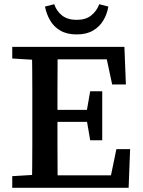

<svg xmlns="http://www.w3.org/2000/svg" viewBox="-20 -889 676 909"><path d="M38 0V-55L171 -63H185V0ZM131 0Q132 -51 132.5 -102Q133 -153 133 -205Q133 -257 133 -309V-359Q133 -410 133 -461.5Q133 -513 132.5 -564.5Q132 -616 131 -667H253Q253 -616 252.5 -565Q252 -514 252 -462.5Q252 -411 252 -359V-314Q252 -260 252 -207.5Q252 -155 252.5 -103.5Q253 -52 253 0ZM192 0V-59H538L498 -23L531 -183H596L589 0ZM192 -312V-369H430V-312ZM407 -225 389 -330V-354L407 -457H464V-225ZM38 -612V-667H185V-604H171ZM511 -489 478 -644 519 -608H192V-667H569L576 -489ZM193 -858 237 -869Q247 -837 273.5 -816Q300 -795 343 -795Q386 -795 412 -816Q438 -837 450 -869L493 -858Q487 -822 469 -792Q451 -762 420 -744Q389 -726 343 -726Q297 -726 266 -744Q235 -762 217.5 -792Q200 -822 193 -858Z"/></svg>

Font: Source Serif 4 Medium
Style: Regular
Weight: 500
Designer: Frank Grießhammer
Foundry: Adobe Systems Incorporated
Version: Version 4.004;hotconv 1.0.116;makeotfexe 2.5.65601